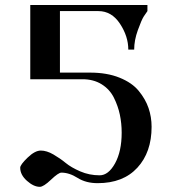

<svg xmlns="http://www.w3.org/2000/svg" viewBox="-20 -720 696 765"><path d="M60.5 -51.8Q60.5 -63.5 89.8 -91.8Q119.1 -120.1 142.6 -120.1Q166 -120.1 192.9 -104.5Q219.7 -88.9 241.7 -70.8Q263.7 -52.7 299.8 -37.1Q335.9 -21.5 377 -21.5Q412.1 -21.5 438.5 -69.3Q464.8 -117.2 464.8 -191.4Q464.8 -228.5 457.5 -263.2Q450.2 -297.9 433.6 -331.1Q417 -364.3 384.8 -384.3Q352.5 -404.3 308.6 -404.3H100.6V-700.2H567.4V-675.8Q561.5 -668 552.7 -654.3Q543.9 -640.6 529.3 -600.1Q514.6 -559.6 514.6 -522.5H491.2Q491.2 -575.2 458 -625.5Q424.8 -675.8 372.1 -675.8H218.8V-430.7H338.9Q406.2 -430.7 456.1 -410.6Q505.9 -390.6 532.7 -357.9Q559.6 -325.2 571.8 -289.6Q584 -253.9 584 -214.8Q584 -113.3 527.3 -51.8Q470.7 9.8 369.1 9.8Q322.3 9.8 289.1 -11.2Q255.9 -32.2 224.6 -32.2Q212.9 -32.2 183.1 -3.9Q153.3 24.4 138.7 24.4Q114.3 24.4 87.4 0.5Q60.5 -23.4 60.5 -51.8Z"/></svg>

Font: TriodPostnaja
Style: Medium
Weight: 500
Version: 20110805